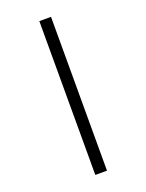

<svg xmlns="http://www.w3.org/2000/svg" viewBox="-181 -846 892 1173"><g transform="rotate(-20 265.5 -260.0)"><path d="M228 240V-760H304V240Z"/></g></svg>

Font: Noto Serif Hebrew SemiCondensed Black
Style: Regular
Weight: 900
Width: 4
Designer: Monotype Design Team
Foundry: Monotype Imaging Inc.
Version: Version 2.004; ttfautohint (v1.8.4.7-5d5b)